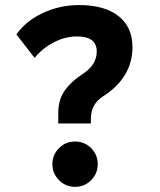

<svg xmlns="http://www.w3.org/2000/svg" viewBox="-20 -723 626 753"><path d="M208.5 -238.8V-279.8Q208.5 -330.1 232.2 -365.5Q255.9 -400.9 304.7 -433.1Q359.4 -468.8 359.4 -521Q359.4 -580.1 281.7 -580.1Q235.8 -580.1 191.4 -557.1Q147 -534.2 115.7 -496.1L44.4 -587.9Q80.6 -640.1 147 -671.6Q213.4 -703.1 291 -703.1Q390.1 -703.1 444.8 -659.9Q499.5 -616.7 499.5 -538.1Q499.5 -418.5 382.8 -344.2Q336.4 -314 336.4 -256.8V-238.8ZM274.4 9.8Q237.3 9.8 211.4 -16.4Q185.5 -42.5 185.5 -79.1Q185.5 -116.2 211.4 -142.1Q237.3 -168 274.4 -168Q311.5 -168 337.4 -142.1Q363.3 -116.2 363.3 -79.1Q363.3 -42.5 337.4 -16.4Q311.5 9.8 274.4 9.8Z"/></svg>

Font: Cascadia Mono
Style: Bold
Weight: 700
Monospace: yes
Designer: Aaron Bell
Foundry: Saja Typeworks
Version: Version 2404.023; ttfautohint (v1.8.4)